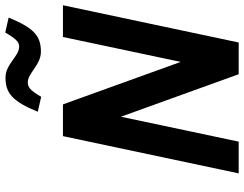

<svg xmlns="http://www.w3.org/2000/svg" viewBox="-119 -811 930 732"><g transform="rotate(-90 346.0 -445.0)"><path d="M193 -670 51 0H172L267 -449L429 0H550L692 -670H571L476 -221L314 -670ZM286 -766 343 -753C368 -796 380 -804 398 -804C434 -804 464 -754 515 -754C577 -754 606 -783 645 -877L588 -890C563 -847 551 -837 534 -837C497 -837 468 -889 416 -889C359 -889 326 -865 286 -766Z"/></g></svg>

Font: LT Wave Mono Bold
Style: Italic
Weight: 700
Designer: Daniel Lyons
Version: Version 2.5 (Glyphs App)